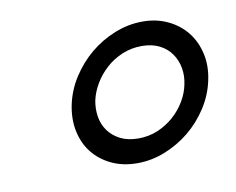

<svg xmlns="http://www.w3.org/2000/svg" viewBox="-45 -765 490 399"><g transform="rotate(-10 200.0 -565.0)"><path d="M102.5 -564.9Q108.9 -594.7 125.7 -620.8Q142.6 -647 166 -666.5Q189.5 -686 218.3 -697.5Q247.1 -709 277.3 -709Q306.6 -709 330.6 -697.5Q354.5 -686 369.9 -666.5Q385.3 -647 391.1 -620.8Q397 -594.7 390.6 -564.9Q384.3 -534.7 367.2 -508.3Q350.1 -481.9 326.4 -462.6Q302.7 -443.4 274.2 -432.1Q245.6 -420.9 216.3 -420.9Q186 -420.9 162.1 -432.1Q138.2 -443.4 122.8 -462.6Q107.4 -481.9 101.8 -508.3Q96.2 -534.7 102.5 -564.9ZM152.3 -564.9Q148.9 -547.4 151.6 -530.5Q154.3 -513.7 163.8 -500.5Q173.3 -487.3 189.2 -479.2Q205.1 -471.2 227.1 -471.2Q249 -471.2 268.1 -479.2Q287.1 -487.3 302 -500.5Q316.9 -513.7 326.9 -530.5Q336.9 -547.4 340.3 -564.9Q344.2 -582.5 341.3 -599.4Q338.4 -616.2 329.1 -629.6Q319.8 -643.1 304.2 -651.1Q288.6 -659.2 266.6 -659.2Q244.6 -659.2 225.3 -651.1Q206.1 -643.1 191.2 -629.6Q176.3 -616.2 166.3 -599.4Q156.2 -582.5 152.3 -564.9Z"/></g></svg>

Font: XB Khoramshahr
Style: Italic
Weight: 400
Italic angle: -12°
Designer: Behnam
Foundry: Irmug
Version: Version 8.005 2009